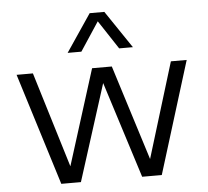

<svg xmlns="http://www.w3.org/2000/svg" viewBox="-55 -867 1004 926"><g transform="rotate(-5 447.0 -404.0)"><path d="M204.5 0 35.5 -542.5H114.5L255.5 -80.5L401 -542.5H496.5L641.5 -82L782.5 -542.5H859L691 0H596L448 -466.5L299.5 0ZM290 -626.5 412.5 -808H483.5L606 -626.5H539.5L448 -765.5L356.5 -626.5Z"/></g></svg>

Font: Encode Sans Semi Expanded
Style: Regular
Weight: 400
Width: 6
Designer: Multiple Designers
Foundry: Impallari Type
Version: Version 3.000; ttfautohint (v1.8.3) -l 8 -r 50 -G 200 -x 14 